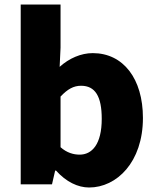

<svg xmlns="http://www.w3.org/2000/svg" viewBox="-20 -819 698 853"><path d="M376 14C498 14 615 -98 615 -295C615 -469 528 -583 392 -583C340 -583 287 -560 245 -522L249 -607V-799H72V0H211L225 -61H229C274 -11 326 14 376 14ZM334 -132C307 -132 277 -140 249 -165V-390C280 -423 307 -438 340 -438C403 -438 432 -391 432 -291C432 -177 388 -132 334 -132Z"/></svg>

Font: Noto Sans CJK JP Black
Style: Regular
Weight: 900
Designer: Ryoko NISHIZUKA (kana & ideographs); Paul D. Hunt (Latin, Greek & Cyrillic); Wenlong ZHANG (bopomofo); Sandoll Communica
Foundry: Adobe Systems Incorporated
Version: Version 1.004;PS 1.004;hotconv 1.0.82;makeotf.lib2.5.63406